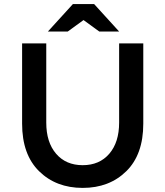

<svg xmlns="http://www.w3.org/2000/svg" viewBox="-20 -911 808 938"><path d="M562 -312V-699H680V-307Q680 -156 597 -74.5Q514 7 384 7Q254 7 171 -74.5Q88 -156 88 -307V-699H206V-312Q206 -216 254 -160Q302 -104 384 -104Q466 -104 514 -160Q562 -216 562 -312ZM336 -891H440L562 -757H465L388 -813L311 -757H214Z"/></svg>

Font: Myanmar Khyay
Style: Regular
Weight: 400
Designer: Danh Hong
Foundry: Google Inc.
Version: Version 1.10 March 4, 2015